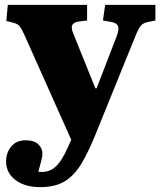

<svg xmlns="http://www.w3.org/2000/svg" viewBox="-20 -537 657 787"><path d="M145 230Q82 230 43.5 201Q5 172 5 124Q5 89 26 63.5Q47 38 85 38Q120 38 137 54.5Q154 71 154 93Q154 104 149 123Q144 142 137 167Q179 172 206.5 147.5Q234 123 259 65L272 36L80 -394Q69 -418 61.5 -428.5Q54 -439 34 -444L6 -451L12 -517H337V-453L303 -449Q282 -446 276 -434Q270 -422 283 -393L371 -175H376L458 -388Q469 -415 464 -429Q459 -443 436 -447L402 -453L411 -517H617V-453L587 -447Q567 -443 557.5 -432Q548 -421 535 -389L376 3Q345 81 315.5 131Q286 181 246.5 205.5Q207 230 145 230Z"/></svg>

Font: Literata 36pt ExtraBold
Style: Regular
Weight: 800
Designer: Latin by Veronika Burian and Jose Scaglione. Greek by Irene Vlachou. Cyrillic by Vera Evstafieva.
Foundry: TypeTogether
Version: Version 3.002